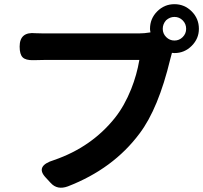

<svg xmlns="http://www.w3.org/2000/svg" viewBox="-20 -862 972 919"><path d="M222 13 198 -13Q147 -68 239 -96Q419 -158 531 -299Q576 -356 608 -436Q635 -504 647 -575H418H190Q156 -575 140 -574Q103 -573 88.5 -587.5Q74 -602 74 -639Q74 -711 150 -703Q164 -702 190 -702H644Q671 -702 700 -707V-708Q698 -718 698 -724Q698 -773 732.5 -807.5Q767 -842 815 -842Q863 -842 897.5 -807.5Q932 -773 932 -724Q932 -677 897.5 -642.5Q863 -608 815 -608Q807 -608 803 -609L795 -579Q738 -342 648 -223Q522 -54 305 30Q254 49 222 13ZM815 -668Q838 -668 854.5 -684.5Q871 -701 871 -724Q871 -748 854.5 -764.5Q838 -781 815 -781Q793 -781 775 -765Q759 -747 759 -724Q759 -701 775.5 -684.5Q792 -668 815 -668Z"/></svg>

Font: GenSenRounded TW B
Style: Regular
Weight: 700
Version: Version 1.501;PS 1;hotconv 16.6.51;makeotf.lib2.5.65220